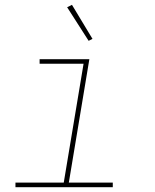

<svg xmlns="http://www.w3.org/2000/svg" viewBox="-20 -775 640 795"><path d="M44 0V-19H244L326 -511H144V-530H350L265 -19H447V0ZM347 -606 258 -745 278 -755 363 -614Z"/></svg>

Font: Iosevka Curly Slab ThExObl
Style: Regular
Weight: 100
Width: 7
Italic angle: -9°
Monospace: yes
Designer: Belleve Invis
Foundry: Belleve Invis
Version: Version 11.1.0; ttfautohint (v1.8.3)